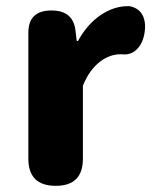

<svg xmlns="http://www.w3.org/2000/svg" viewBox="-20 -603 504 623"><path d="M161 0Q72 0 72 -88V-284V-497Q72 -569 147 -569Q218 -569 225 -503L229 -470H233Q263 -525 308 -555Q350 -583 395 -583Q398 -583 400 -583Q432 -577 444 -551Q455 -526 448 -491Q442 -460 423 -442Q403 -423 374 -427Q373 -427 372 -427Q337 -427 306 -404Q270 -377 249 -325V-88Q249 0 161 0Z"/></svg>

Font: GenSenRounded TW H
Style: Regular
Weight: 900
Version: Version 1.501;PS 1;hotconv 16.6.51;makeotf.lib2.5.65220